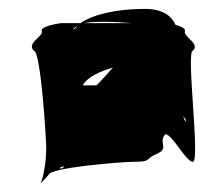

<svg xmlns="http://www.w3.org/2000/svg" viewBox="-20 -870 505 432"><path d="M56 -756C72 -756 84 -555 84 -538C84 -505 78 -476 74 -464C69 -452 72 -459 89 -476C89 -493 256 -506 282 -506C322 -506 305 -512 333 -524C362 -536 335 -550 352 -568C368 -568 398 -506 414 -506C431 -506 398 -756 414 -756C431 -772 392 -787 396 -800C398 -806 387 -811 375 -814C362 -843 333 -850 306 -850C240 -850 189 -837 161 -818H118C118 -818 70 -812 74 -800C78 -788 39 -773 56 -756ZM124 -496C123 -493 121 -491 118 -491C110 -491 114 -493 124 -496ZM146 -806C148 -808 152 -810 155 -812L149 -806C143 -800 146 -814 146 -806ZM166 -678C177 -697 204 -709 234 -718C221 -704 210 -690 197 -678ZM169 -818C192 -822 229 -822 276 -818ZM282 -795H288C285 -795 281 -795 282 -795ZM392 -609C394 -606 396 -604 398 -601C398 -592 396 -598 392 -609Z"/></svg>

Font: bitstorm
Style: suext
Weight: 400
Version: Version 0.2